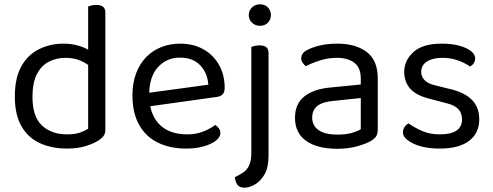

<svg xmlns="http://www.w3.org/2000/svg" viewBox="-20 -678 2295 893"><path d="M390 -79V-415L470 -416V-76Q470 -57 461.5 -45.5Q453 -34 435 -23Q415 -10 378 1.5Q341 13 293 13Q221 13 166 -12Q111 -37 80 -90.5Q49 -144 49 -229Q49 -316 79.5 -370Q110 -424 162 -449.5Q214 -475 276 -475Q315 -475 350 -464Q385 -453 405 -437V-363Q386 -382 355.5 -395.5Q325 -409 284 -409Q243 -409 208 -391.5Q173 -374 152 -334Q131 -294 131 -227Q131 -136 175 -94.5Q219 -53 292 -53Q327 -53 349.5 -60.5Q372 -68 390 -79ZM470 -396 390 -395V-648Q395 -650 405.5 -652.5Q416 -655 427 -655Q449 -655 459.5 -646.5Q470 -638 470 -619Z M651 -180 647 -243 949 -284Q945 -339 911 -374.5Q877 -410 817 -410Q755 -410 714.5 -365.5Q674 -321 674 -238V-216Q681 -136 726.5 -94.5Q772 -53 851 -53Q893 -53 927 -67Q961 -81 981 -97Q992 -90 998.5 -80.5Q1005 -71 1005 -59Q1005 -40 983.5 -23.5Q962 -7 926.5 3Q891 13 847 13Q770 13 713.5 -15Q657 -43 626.5 -98.5Q596 -154 596 -234Q596 -291 612.5 -335.5Q629 -380 658.5 -411Q688 -442 729 -458.5Q770 -475 818 -475Q879 -475 925.5 -449Q972 -423 998.5 -376.5Q1025 -330 1025 -270Q1025 -248 1015 -238.5Q1005 -229 987 -227Z M1072 146Q1096 135 1113 123Q1130 111 1139.5 89.5Q1149 68 1149 30V-303H1229V45Q1229 103 1209 135.5Q1189 168 1163 181.5Q1137 195 1118 195Q1093 195 1083.5 180.5Q1074 166 1072 146ZM1137 -608Q1137 -629 1152 -643.5Q1167 -658 1189 -658Q1212 -658 1226 -643.5Q1240 -629 1240 -608Q1240 -587 1226 -572.5Q1212 -558 1189 -558Q1167 -558 1152 -572.5Q1137 -587 1137 -608ZM1229 -214 1149 -225V-460Q1154 -462 1164.5 -464.5Q1175 -467 1187 -467Q1208 -467 1218.5 -458.5Q1229 -450 1229 -430Z M1549 14Q1455 14 1403.5 -23Q1352 -60 1352 -130Q1352 -195 1395.5 -229.5Q1439 -264 1516 -271L1658 -285V-313Q1658 -363 1628 -386Q1598 -409 1547 -409Q1506 -409 1468.5 -397Q1431 -385 1402 -370Q1394 -377 1387.5 -386.5Q1381 -396 1381 -406Q1381 -432 1410 -446Q1437 -460 1472.5 -467.5Q1508 -475 1548 -475Q1635 -475 1686 -436Q1737 -397 1737 -313V-76Q1737 -54 1728.5 -42.5Q1720 -31 1703 -21Q1679 -8 1639 3Q1599 14 1549 14ZM1549 -52Q1591 -52 1618.5 -60.5Q1646 -69 1658 -77V-222L1534 -209Q1482 -205 1457 -186Q1432 -167 1432 -131Q1432 -94 1461.5 -73Q1491 -52 1549 -52Z M2209 -123Q2209 -59 2162 -23Q2115 13 2026 13Q1950 13 1902 -10.5Q1854 -34 1854 -62Q1854 -74 1860.5 -85.5Q1867 -97 1880 -104Q1907 -85 1943 -69Q1979 -53 2025 -53Q2129 -53 2129 -123Q2129 -152 2111.5 -170.5Q2094 -189 2060 -197L1977 -219Q1916 -234 1888 -265.5Q1860 -297 1860 -344Q1860 -397 1903 -436Q1946 -475 2034 -475Q2081 -475 2116 -465.5Q2151 -456 2170.5 -440.5Q2190 -425 2190 -407Q2190 -394 2183.5 -384Q2177 -374 2166 -369Q2154 -377 2135.5 -386.5Q2117 -396 2092 -402.5Q2067 -409 2037 -409Q1993 -409 1966 -392Q1939 -375 1939 -344Q1939 -322 1954.5 -305.5Q1970 -289 2004 -281L2073 -264Q2141 -248 2175 -213.5Q2209 -179 2209 -123Z"/></svg>

Font: Baloo Paaji 2
Style: Regular
Weight: 400
Designer: Shuchita Grover, Noopur Datye and Ek Type
Foundry: Ek Type
Version: Version 1.700